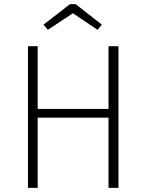

<svg xmlns="http://www.w3.org/2000/svg" viewBox="-20 -907 707 927"><path d="M211 -763 332 -843 451 -763 472 -788 345 -887H318L190 -788ZM504 0H552V-684H504V-381H162V-684H115V0H162V-339H504Z"/></svg>

Font: Fira Sans ExtraLight
Style: Regular
Weight: 200
Designer: bBox Type GmbH & Carrois Corporate GbR & Edenspiekermann AG
Foundry: bBox Type GmbH & Carrois Corporate GbR & Edenspiekermann AG
Version: Version 4.300;PS 004.300;hotconv 1.0.88;makeotf.lib2.5.64775